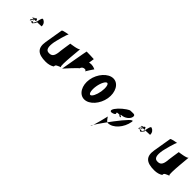

<svg xmlns="http://www.w3.org/2000/svg" viewBox="289 -2210 4232 4232"><g transform="rotate(45 2405.0 -93.5)"><path d="M472 -331C469 -328 183 -322 187 -319C221 -374 195 -316 198 -318C229 -377 233 -343 233 -343C292 -421 295 -350 305 -326C346 -361 301 -268 271 -252C278 -298 225 -248 206 -257C231 -319 238 -286 246 -292C280 -353 250 -300 248 -304C276 -367 239 -306 236 -304C247 -349 199 -277 181 -262C206 -316 186 -248 190 -243C241 -280 245 -217 278 -234C349 -314 338 -301 324 -336C341 -430 358 -484 390 -464C432 -450 477 -403 472 -331Z M1188 -509C1187 -505 1140 -197 1145 -197C1129 -71 1090 -25 999 -29C907 -29 887 -118 913 -272C918 -300 996 -629 1026 -629C1056 -629 855 -605 850 -577C845 -549 779 -151 779 -151C743 68 840 158 1085 158C1171 158 1239 136 1286 104C1286 104 1284 113 1291 73C1298 33 1445 0 1405 0C1365 0 1436 -617 1429 -577C1422 -537 1188 -509 1188 -509Z M1450 7C1450 7 1721 -295 1716 -265C1714 -252 1721 -341 1808 -341C1854 -341 1849 -306 1849 -306C1845 -306 1965 -489 1964 -484C1963 -479 1916 -515 1837 -515C1711 -515 1650 -404 1690 -404C1730 -404 1762 -436 1772 -476L1796 -634C1797 -638 1571 -641 1566 -641C1561 -641 1451 3 1450 7Z M2047 -247C2012 -38 2114 144 2273 144C2432 144 2590 -38 2625 -247C2660 -456 2562 -640 2403 -640C2244 -640 2082 -456 2047 -247ZM2257 -247C2277 -369 2332 -474 2375 -474C2418 -474 2435 -369 2415 -247C2395 -125 2342 -21 2299 -21C2256 -21 2237 -125 2257 -247Z M3307 -345C3320 -426 3245 -401 3160 -401C3068 -361 2946 -256 2891 -175C2836 -94 2865 -54 2957 -94C3049 -134 2918 -168 3045 -168C3153 -168 3002 -157 3099 -142C3185 -150 3021 -184 3107 -192C3193 -196 3294 -267 3307 -345ZM3366 -248C3401 -457 2753 454 2784 454C2815 454 2913 14 2908 42C2949 101 2977 144 3011 144C3170 144 3331 -39 3366 -248Z M3853 -331C3850 -328 3564 -322 3568 -319C3602 -374 3576 -316 3579 -318C3610 -377 3614 -343 3614 -343C3673 -421 3676 -350 3686 -326C3727 -361 3682 -268 3652 -252C3659 -298 3606 -248 3587 -257C3612 -319 3619 -286 3627 -292C3661 -353 3631 -300 3629 -304C3657 -367 3620 -306 3617 -304C3628 -349 3580 -277 3562 -262C3587 -316 3567 -248 3571 -243C3622 -280 3626 -217 3659 -234C3730 -314 3719 -301 3705 -336C3722 -430 3739 -484 3771 -464C3813 -450 3858 -403 3853 -331Z M4569 -509C4568 -505 4521 -197 4526 -197C4510 -71 4471 -25 4380 -29C4288 -29 4268 -118 4294 -272C4299 -300 4377 -629 4407 -629C4437 -629 4236 -605 4231 -577C4226 -549 4160 -151 4160 -151C4124 68 4221 158 4466 158C4552 158 4620 136 4667 104C4667 104 4665 113 4672 73C4679 33 4826 0 4786 0C4746 0 4817 -617 4810 -577C4803 -537 4569 -509 4569 -509Z"/></g></svg>

Font: PlasticEraser
Style: It
Weight: 400
Foundry: Cannot Into Space Fonts
Version: Version 0.43